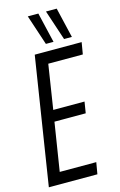

<svg xmlns="http://www.w3.org/2000/svg" viewBox="-135 -963 640 1020"><g transform="rotate(-15 184.5 -453.0)"><path d="M1 0 111 -700H369L358 -635H168L130 -391H302L292 -329H120L78 -64H279L268 0ZM183 -740 128 -906H186L225 -740ZM283 -740 228 -906H287L326 -740Z"/></g></svg>

Font: Georama Condensed
Style: Italic
Weight: 400
Width: 3
Italic angle: -9°
Designer: Jean-Baptiste Levee
Foundry: Production Type
Version: Version 1.000